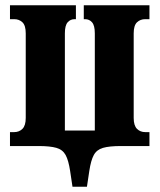

<svg xmlns="http://www.w3.org/2000/svg" viewBox="-20 -556 608 731"><path d="M256 155 247 95Q241 55 230 34.5Q219 14 195 7Q171 0 126 0H18V-53H34Q53 -53 65.5 -65.5Q78 -78 78 -107V-429Q78 -459 65.5 -471Q53 -483 34 -483H18V-536H269V-483H264Q248 -483 237.5 -471Q227 -459 227 -429V-59H341V-429Q341 -459 330.5 -471Q320 -483 304 -483H299V-536H549V-483H533Q514 -483 501.5 -471Q489 -459 489 -429V-107Q489 -78 501.5 -65.5Q514 -53 533 -53H549V0H441Q396 0 372 7Q348 14 337 34.5Q326 55 320 95L311 155Z"/></svg>

Font: Noto Serif ExtraCondensed ExtraBold
Style: Regular
Weight: 800
Width: 2
Designer: Monotype Design Team
Foundry: Monotype Imaging Inc.
Version: Version 2.013; ttfautohint (v1.8.4.7-5d5b)